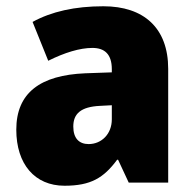

<svg xmlns="http://www.w3.org/2000/svg" viewBox="-20 -583 616 613"><path d="M310 -563C219 -563 144 -546 84 -513L134 -389C186 -415 235 -430 275 -430C314 -430 337 -410 337 -362V-352L252 -349C109 -343 32 -287 32 -169C32 -59 91 10 186 10C270 10 311 -15 354 -73H357L391 0H517V-363C517 -494 439 -563 310 -563ZM299 -245 337 -247V-202C337 -155 304 -123 263 -123C233 -123 214 -141 214 -179C214 -220 238 -242 299 -245Z"/></svg>

Font: Noto Sans Arabic SemCond Blk
Style: Regular
Weight: 900
Width: 4
Designer: Monotype Design Team, Nadine Chahine, Nizar Qandah and Khaled Hosny
Foundry: Monotype Imaging Inc.
Version: Version 2.012